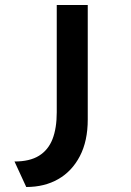

<svg xmlns="http://www.w3.org/2000/svg" viewBox="-20 -547 525 768"><path d="M85 201 38 99Q99 99 136 76Q173 53 190 9.5Q207 -34 207 -98V-527H331V-69Q331 17 299.5 77.5Q268 138 213 169.5Q158 201 85 201Z"/></svg>

Font: Lexend Mega Medium
Style: Regular
Weight: 500
Version: Version 1.007